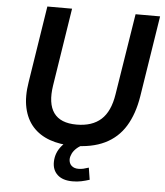

<svg xmlns="http://www.w3.org/2000/svg" viewBox="-60 -757 864 1006"><g transform="rotate(5 372.5 -254.5)"><path d="M345 10Q276 10 222 -9.5Q168 -29 133 -68Q98 -107 85 -166Q72 -225 85 -303L148 -705H278L214 -296Q199 -200 234 -151Q269 -102 354 -102Q436 -102 483 -144.5Q530 -187 544 -278L612 -705H741L674 -279Q659 -185 619.5 -120.5Q580 -56 512 -23Q444 10 345 10ZM359 196Q307 196 279.5 170.5Q252 145 253 102Q254 54 286.5 16Q319 -22 369 -42L402 0Q380 9 365 22.5Q350 36 342.5 51Q335 66 334 81Q334 103 347.5 115.5Q361 128 384 128Q398 128 410.5 125Q423 122 438 117L448 180Q426 187 405 191.5Q384 196 359 196Z"/></g></svg>

Font: Nunito Sans 11pt
Style: Bold Italic
Weight: 700
Italic angle: -9°
Version: Version 3.101;gftools[0.9.27]